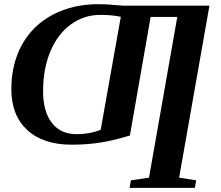

<svg xmlns="http://www.w3.org/2000/svg" viewBox="-20 -682 1057 918"><path d="M557.6 -601.6Q518.1 -610.8 459.5 -610.8Q381.8 -610.8 318.8 -565.2Q255.9 -519.5 220.9 -436.3Q186 -353 186 -245.6Q186 -148.9 227.8 -94.7Q269.5 -40.5 345.7 -40.5Q409.2 -40.5 461.4 -61.5ZM700.2 -601.1 601.1 -34.2Q528.8 -11.7 463.4 -1Q397.9 9.8 323.2 9.8Q186 9.8 110.1 -60.5Q34.2 -130.9 34.2 -255.4Q34.2 -377.9 86.2 -470.2Q138.2 -562.5 233.4 -612.3Q328.6 -662.1 451.2 -662.1Q488.8 -662.1 545.9 -656.7L570.3 -654.8H981.4L836.4 167.5L918 180.2L911.6 216.3H599.6L606 180.2L692.4 167.5L827.6 -601.1Z"/></svg>

Font: Liberation Serif
Style: Bold Italic
Weight: 700
Italic angle: -16.333°
Designer: Steve Matteson
Foundry: Ascender Corporation
Version: Version 2.1.5